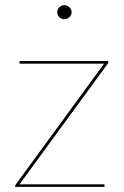

<svg xmlns="http://www.w3.org/2000/svg" viewBox="-20 -728 484 748"><path d="M402 -485Q402 -483.5 401.2 -482.5Q400.5 -481.5 399 -479L56 -10H387V0H39V-3Q39 -5.5 39.8 -6.5Q40.5 -7.5 42 -10L385.5 -480H56V-490H402ZM259 -680Q259 -669.5 250.2 -661.2Q241.5 -653 231 -653Q219.5 -653 211.2 -661.2Q203 -669.5 203 -680Q203 -691.5 211.2 -699.8Q219.5 -708 231 -708Q241.5 -708 250.2 -699.8Q259 -691.5 259 -680Z"/></svg>

Font: Lato Hairline
Style: Regular
Weight: 250
Designer: Lukasz Dziedzic
Foundry: Lukasz Dziedzic
Version: Version 1.104; Western+Polish opensource